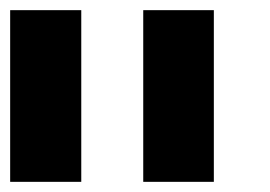

<svg xmlns="http://www.w3.org/2000/svg" viewBox="-20 -820 531 378"><path d="M140 -800H0V-462H140ZM401 -800H262V-462H401Z"/></svg>

Font: MintSans
Style: Bold
Weight: 700
Version: Version 2.0